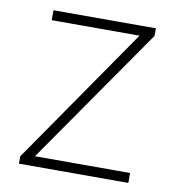

<svg xmlns="http://www.w3.org/2000/svg" viewBox="-66 -589 590 648"><g transform="rotate(10 229.5 -265.0)"><path d="M41 0V-25L367 -496H66V-530H417V-504L90 -34H416V0Z"/></g></svg>

Font: Noto Sans Symbols ExtraLight
Style: Regular
Weight: 250
Version: Version 2.002